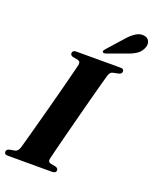

<svg xmlns="http://www.w3.org/2000/svg" viewBox="-170 -1015 892 1108"><g transform="rotate(20 276.0 -460.5)"><path d="M251.5 -67.5Q246.5 -46 266 -41.5L297.5 -35.5Q313 -30 313 -19Q313 0 288 0H17Q4.5 0 0 -4.5Q-4.5 -9 -4.5 -16.5Q-4.5 -31 13 -36L46 -42Q64.5 -46 72.5 -72Q77.5 -89 89.2 -132Q101 -175 116.5 -232.5Q132 -290 148.8 -352.5Q165.5 -415 180.5 -472.5Q195.5 -530 206.2 -572.5Q217 -615 221 -631.5Q225.5 -653.5 206 -658.5L174 -664.5Q159.5 -669.5 159.5 -681Q159.5 -700 185 -700H454Q466.5 -700 470.8 -695.5Q475 -691 475 -684Q475 -669.5 457.5 -664.5L423 -657.5Q413 -655 408 -649.2Q403 -643.5 398 -628.5Q393 -612 381 -567.8Q369 -523.5 353.2 -464Q337.5 -404.5 320.8 -340.5Q304 -276.5 289.2 -218.5Q274.5 -160.5 264.2 -119.8Q254 -79 251.5 -67.5ZM421.5 -866.5Q446 -894.5 470.2 -909.2Q494.5 -924 518.5 -920.5Q543 -917.5 551.2 -898.2Q559.5 -879 551 -859.5Q541 -831.5 517 -815.5Q493 -799.5 461 -789L347 -747.5Q341.5 -746 335.5 -746.2Q329.5 -746.5 327 -750.5Q325 -754.5 327.8 -759.5Q330.5 -764.5 335 -769.5Z"/></g></svg>

Font: Fraunces 72pt
Style: Bold Italic
Weight: 700
Italic angle: -16°
Version: Version 1.000;[b76b70a41]